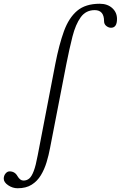

<svg xmlns="http://www.w3.org/2000/svg" viewBox="-164 -735 644 1024"><path d="M-70 269Q-97 269 -120.5 253Q-144 237 -144 218Q-144 202 -134.5 190.5Q-125 179 -113 179Q-85 179 -71 204Q-57 228 -39 228Q-21 228 -8 217Q5 206 16 177Q27 148 37 94L131 -394Q151 -497 177 -568.5Q203 -640 247.5 -677.5Q292 -715 368 -715Q409 -715 434.5 -692Q460 -669 460 -634Q460 -587 428 -587Q415 -587 403 -596.5Q391 -606 391 -622Q391 -681 341 -681Q294 -681 266.5 -643Q239 -605 222.5 -540Q206 -475 190 -394L103 54Q96 92 84.5 130Q73 168 54 199.5Q35 231 5 250Q-25 269 -70 269Z"/></svg>

Font: Junicode Two Beta Condensed
Style: Italic
Weight: 400
Width: 3
Italic angle: -9°
Version: Version 1.053; ttfautohint (v1.8.4)